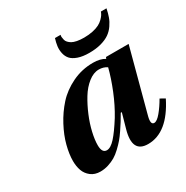

<svg xmlns="http://www.w3.org/2000/svg" viewBox="-165 -854 978 1007"><g transform="rotate(-30 323.5 -351.0)"><path d="M301.8 -713.9H335.9Q333.5 -707.5 334.7 -699.5Q335.9 -691.4 337.6 -683.1Q339.4 -674.8 346.7 -666.7Q354 -658.7 364.5 -652.6Q375 -646.5 393.6 -642.8Q412.1 -639.2 436 -639.2Q465.3 -639.2 489.5 -644.5Q513.7 -649.9 528.6 -657.7Q543.5 -665.5 554.7 -676.5Q565.9 -687.5 571.3 -696Q576.7 -704.6 580.1 -713.9H613.8Q608.4 -687 600.8 -665.8Q593.3 -644.5 578.6 -623.3Q564 -602.1 543.7 -587.9Q523.4 -573.7 491.9 -564.9Q460.4 -556.2 419.9 -556.2Q379.9 -556.2 352.3 -565.9Q324.7 -575.7 311.5 -590.8Q298.3 -606 293.7 -627.4Q289.1 -648.9 291.7 -669.7Q294.4 -690.4 301.8 -713.9ZM214.8 -115.2Q214.8 -67.9 244.1 -67.9Q267.1 -67.9 295.7 -99.4Q324.2 -130.9 363.8 -193.8Q397.9 -250 425 -316.9Q452.1 -383.8 466.8 -441.9Q445.3 -456.1 418 -456.1Q385.7 -456.1 353.8 -430.9Q321.8 -405.8 297.6 -366.2Q273.4 -326.7 254.2 -280.8Q234.9 -234.9 224.9 -190.9Q214.8 -147 214.8 -115.2ZM61 -107.9Q61 -148.9 74 -199.2Q86.9 -249.5 115.5 -303.2Q144 -356.9 183.6 -400.9Q223.1 -444.8 282.2 -473.4Q341.3 -502 409.2 -502Q452.6 -502 480 -484.9L483.9 -494.1H621.1L520 -115.2Q507.8 -67.9 530.8 -67.9Q547.4 -67.9 571.8 -97.2Q596.2 -126.5 618.2 -165L647 -148.9Q566.4 12.2 448.2 12.2Q350.6 12.2 386.2 -113.8L411.1 -202.1H404.8Q389.6 -176.3 380.4 -161.1Q371.1 -146 353.8 -120.4Q336.4 -94.7 323 -79.1Q309.6 -63.5 289.3 -44.2Q269 -24.9 250.2 -13.9Q231.4 -2.9 207.8 4.6Q184.1 12.2 159.2 12.2Q125.5 12.2 102.5 -5.6Q79.6 -23.4 70.3 -49.6Q61 -75.7 61 -107.9Z"/></g></svg>

Font: Linguistics Pro
Style: Bold Italic
Weight: 700
Italic angle: -12°
Designer: Stefan Peev, Context Ltd
Foundry: Stefan Peev, Context Ltd
Version: Version 001.000